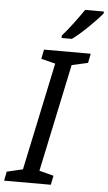

<svg xmlns="http://www.w3.org/2000/svg" viewBox="-82 -984 575 1023"><g transform="rotate(5 205.5 -472.0)"><path d="M230 0 240 -49 163 -69 285 -645 371 -664 381 -714H131L121 -664L197 -645L75 -69L-10 -49L-20 0ZM274 -784C324 -819 404 -900 431 -934V-944H331C302 -901 253 -835 219 -797V-784Z"/></g></svg>

Font: BC Sans
Style: Italic
Weight: 400
Italic angle: -12°
Designer: Monotype Design Team
Designer: Province of B.C.
Foundry: Monotype Imaging Inc.
Version: Version 2.000;GOOG;noto-source:20170915:90ef993387c0